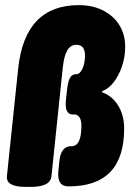

<svg xmlns="http://www.w3.org/2000/svg" viewBox="-20 -728 510 750"><path d="M79 2Q3 2 7 -40L51 -460Q77 -708 288 -708Q342 -708 383 -687Q424 -666 446.5 -629.5Q469 -593 469 -545Q469 -506 456.5 -469Q444 -432 423.5 -406Q403 -380 379 -372L378 -368Q419 -353 442 -315Q465 -277 465 -226Q465 0 249 0H247Q202 0 208 -60L212 -99Q215 -129 227 -143Q239 -157 257 -157H260Q298 -157 298 -237Q298 -257 291 -269Q284 -281 269 -281H262Q249 -281 241.5 -294.5Q234 -308 238 -341L242 -378Q246 -412 254 -425Q262 -438 276 -438H278Q292 -438 302 -459.5Q312 -481 312 -511Q312 -553 278 -553Q256 -553 243 -531.5Q230 -510 225 -462L181 -40Q177 2 101 2Z"/></svg>

Font: Asap Condensed Condensed Black
Style: Italic
Weight: 900
Width: 3
Italic angle: -6°
Designer: Pablo Cosgaya
Foundry: Omnibus-Type
Version: Version 3.001; ttfautohint (v1.8.4.7-5d5b)